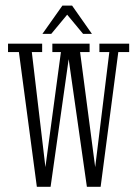

<svg xmlns="http://www.w3.org/2000/svg" viewBox="-20 -684 504 706"><path d="M115.5 3 49.5 -492.5H9.5V-523.5H135V-492.5H97L147 -69.5L204 -492.5H172.5V-523.5H309.5V-492.5H274.5L330 -69.5L382 -492.5H345.5V-523.5H455V-492.5H415L350 3H299.5L232.5 -466.5L166 3ZM136 -559.5 209.5 -663.5H245L318 -559.5H285.5L227 -630L168.5 -559.5Z"/></svg>

Font: Imbue 10pt ExtraLight
Style: Regular
Weight: 200
Designer: Tyler Finck
Foundry: Etcetera Type Company
Version: Version 1.102; ttfautohint (v1.8.3)